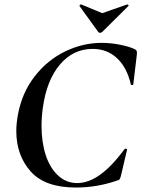

<svg xmlns="http://www.w3.org/2000/svg" viewBox="-20 -828 633 860"><path d="M53 -241Q53 -273 60 -313Q78 -412 135 -485.5Q192 -559 271.5 -597.5Q351 -636 436 -636Q476 -636 518.5 -627.5Q561 -619 585 -607Q591 -603 592.5 -599Q594 -595 593 -584L577 -450Q577 -447 572 -447Q567 -447 566 -450Q549 -525 504.5 -567Q460 -609 395 -609Q308 -609 248.5 -539Q189 -469 172 -346Q166 -304 166 -264Q166 -191 185 -133Q204 -75 240.5 -41.5Q277 -8 326 -8Q376 -8 428 -45Q480 -82 538 -160Q539 -162 542 -162Q545 -162 547.5 -160.5Q550 -159 549 -157L522 -42Q519 -30 516 -25.5Q513 -21 504 -19Q414 12 320 12Q181 12 117 -60.5Q53 -133 53 -241ZM336 -802Q336 -804 339 -806.5Q342 -809 344 -808L438 -769L549 -808H550Q553 -808 555 -805.5Q557 -803 555 -801L438 -685Q434 -681 428 -681Q423 -681 420 -685L336 -801Z"/></svg>

Font: Cormorant Garamond
Style: Bold Italic
Weight: 700
Italic angle: -10°
Designer: Christian Thalmann (Catharsis Fonts)
Foundry: Catharsis Fonts
Version: Version 4.000